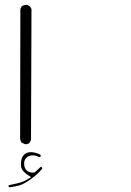

<svg xmlns="http://www.w3.org/2000/svg" viewBox="-20 -422 540 792"><path d="M85.4 172.9Q94.7 172.9 101.6 167.5L107.9 155.3L109.9 -384.8L103.5 -396L91.8 -401.9Q90.8 -401.9 90.3 -401.9Q78.6 -401.9 69.8 -396.5L64 -384.8L63 150.9Q64 159.2 68.8 166L82.5 172.4Q84 172.9 85.4 172.9ZM154.3 272.5Q154.3 269.5 152.3 267.1H147L123 289.1Q117.2 290 113.8 290Q102.5 290 92.8 283.2Q79.6 273.9 79.6 252.4Q79.6 237.8 88.4 229Q92.8 224.6 99.6 221.7Q106.4 218.8 114.3 218.8Q126.5 218.8 140.6 225.6Q141.6 225.6 143.6 225.6Q145.5 225.6 147.9 223.6L147.5 216.8Q135.7 209.5 117.2 206.5Q112.3 205.6 107.4 205.6Q89.8 205.6 78.6 216.8Q66.4 229 66.4 255.4Q66.4 271.5 73.2 280.3Q83.5 293.5 97.2 301.3L108.4 308.6L97.2 315.4Q77.6 328.1 54.2 333.5L15.1 342.3L16.1 349.1L20 350.6Q39.6 348.1 60.1 342.8Q80.1 336.9 109.4 315.4Q137.7 294.4 154.3 273.9Q154.3 272.9 154.3 272.5Z"/></svg>

Font: NaikaiFont
Style: Light
Weight: 300
Version: Version 1.89